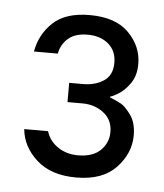

<svg xmlns="http://www.w3.org/2000/svg" viewBox="-38 -796 391 457"><g transform="rotate(5 157.5 -567.0)"><path d="M27 -477H84Q91 -454 111.5 -440Q132 -426 160 -426Q195 -426 213.5 -444Q232 -462 232 -488Q232 -517 210.5 -533.5Q189 -550 160 -550H124V-596H157Q186 -596 206.5 -609.5Q227 -623 227 -653Q227 -681 208 -697.5Q189 -714 158 -714Q128 -714 111.5 -699.5Q95 -685 91 -663H34Q41 -704 71 -732.5Q101 -761 159 -761Q221 -761 252.5 -729Q284 -697 284 -655Q284 -627 271 -608.5Q258 -590 243 -581Q228 -572 224 -572V-570Q241 -563 251 -557.5Q261 -552 274.5 -533.5Q288 -515 288 -485Q288 -442 255.5 -407.5Q223 -373 160 -373Q100 -373 65.5 -404Q31 -435 27 -477Z"/></g></svg>

Font: Be Vietnam
Style: Regular
Weight: 400
Designer: Gabriel Lam
Foundry: TypeRant
Version: Version 4.000